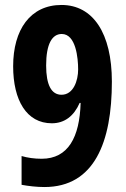

<svg xmlns="http://www.w3.org/2000/svg" viewBox="-20 -744 509 774"><path d="M431 -415C431 -610 355 -724 228 -724C102 -724 33 -624 33 -477C33 -340 87 -247 189 -247C240 -247 278 -276 301 -329H305C301 -191 255 -104 148 -104C118 -104 91 -108 67 -115V1C94 6 128 10 159 10C361 10 431 -172 431 -415ZM229 -607C286 -607 295 -510 295 -464C295 -419 276 -362 228 -362C187 -362 166 -402 166 -480C166 -567 190 -607 229 -607Z"/></svg>

Font: Noto Sans Lao Looped ExtraCondensed
Style: Bold
Weight: 700
Width: 2
Designer: Mark Frömberg, Ben Mitchell
Foundry: The Fontpad Ltd
Version: Version 1.002